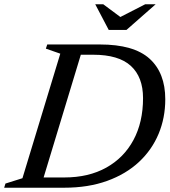

<svg xmlns="http://www.w3.org/2000/svg" viewBox="-40 -878 796 898"><path d="M242 -627 174.5 -650.5 181 -670H427Q586 -670 659.5 -603.5Q733 -537 733 -413.5Q733 -327 701.8 -252Q670.5 -177 610 -120.5Q549.5 -64 461.2 -32Q373 0 259.5 0H-20.5L-14.5 -19.5L65 -44.5ZM260.5 -48Q374.5 -48 457 -94Q539.5 -140 584.2 -223.2Q629 -306.5 629 -419Q629 -517.5 572 -569.8Q515 -622 396 -622H338L164 -48ZM688 -858 551.5 -738H468.5L405.5 -858H443L523 -798.5L639 -858Z"/></svg>

Font: Newsreader Text Medium
Style: Italic
Weight: 500
Italic angle: -17°
Designer: Hugues Gentile
Foundry: Production Type
Version: Version 1.001